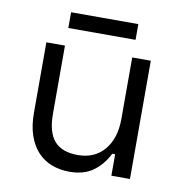

<svg xmlns="http://www.w3.org/2000/svg" viewBox="-75 -707 762 793"><g transform="rotate(10 306.0 -311.0)"><path d="M441 -496H519V0H441V-90H429Q405 -42 366 -14Q327 14 267 14Q226 14 191.5 0.5Q157 -13 132.5 -40Q108 -67 94.5 -107Q81 -147 81 -200V-496H159V-210Q159 -132 191 -96Q223 -60 289 -60Q360 -60 400.5 -108.5Q441 -157 441 -238ZM442 -570H160V-636H442Z"/></g></svg>

Font: Space Mono
Style: Regular
Weight: 400
Monospace: yes
Designer: Colophon Foundry / Benjamin Critton
Foundry: Colophon Foundry
Version: Version 1.000;PS 1.003;hotconv 1.0.81;makeotf.lib2.5.63406